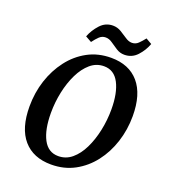

<svg xmlns="http://www.w3.org/2000/svg" viewBox="-136 -834 834 945"><g transform="rotate(20 280.5 -361.5)"><path d="M240 12Q146 12 94.5 -47.5Q43 -107 43 -221Q43 -293 64 -357.5Q85 -422 124 -473Q163 -524 217.5 -553.5Q272 -583 340 -583Q434 -583 485.5 -523Q537 -463 537 -349Q537 -278 516 -213Q495 -148 456 -97.5Q417 -47 362.5 -17.5Q308 12 240 12ZM259 -39Q299 -39 330 -65Q361 -91 382.5 -135Q404 -179 415.5 -233.5Q427 -288 427 -344Q427 -430 400.5 -481Q374 -532 321 -532Q281 -532 250 -505.5Q219 -479 197.5 -435Q176 -391 164.5 -337Q153 -283 153 -227Q153 -140 179.5 -89.5Q206 -39 259 -39ZM394 -619Q371 -619 351.5 -631.5Q332 -644 315 -656Q298 -668 280 -668Q261 -668 247 -654.5Q233 -641 219 -622L187 -640Q201 -676 228 -705.5Q255 -735 294 -735Q317 -735 337 -723Q357 -711 374.5 -699Q392 -687 409 -687Q428 -687 442 -700.5Q456 -714 470 -732L501 -714Q488 -678 461 -648.5Q434 -619 394 -619Z"/></g></svg>

Font: Rasa Medium
Style: Italic
Weight: 500
Italic angle: -7.10001°
Designer: Anna Giedrys (Yrsa+Rasa design), David Brezina (Yrsa art-direction, Rasa art-direction, design)
Foundry: Rosetta Type Foundry
Version: Version 2.004